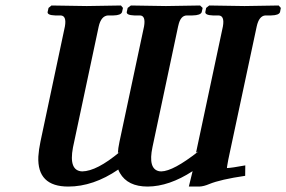

<svg xmlns="http://www.w3.org/2000/svg" viewBox="-20 -667 1042 699"><path d="M339.4 -570.8 245.6 -129.9Q229.5 -44.9 279.3 -43Q332.5 -43.9 416 -113.8L409.2 -109.9Q409.7 -126 415 -150.9L504.4 -570.8Q511.2 -609.9 489.7 -610.8H468.8Q440.4 -611.8 441.4 -623L444.8 -638.2L456.5 -647Q457.5 -647 584 -645Q584 -645 708.5 -647L717.8 -638.2L714.4 -623Q710.4 -611.3 680.7 -610.8H660.6Q637.2 -610.8 629.4 -574.7Q628.9 -572.3 628.4 -570.8L535.2 -131.8Q518.1 -51.3 560.1 -43.5Q564 -43 567.4 -43Q610.8 -43.9 701.7 -115.2L693.8 -111.8L791.5 -570.8Q798.3 -609.9 775.9 -610.8H754.9Q726.6 -611.8 727.5 -623L730.5 -638.2L741.7 -647Q742.7 -647 870.1 -645L994.6 -647L1002.4 -638.2L999.5 -623Q995.6 -611.3 966.8 -610.8H945.8Q922.9 -608.9 914.6 -570.8L816.4 -110.8Q813 -95.7 811 -85.2Q809.1 -74.7 808.1 -68.8Q807.1 -63 806.6 -59.8Q806.2 -56.6 806.2 -55.9Q806.2 -55.2 806.6 -55.2Q823.7 -55.7 873 -64.9L872.6 -26.9Q782.7 -13.7 742.2 2.9Q721.7 11.7 705.6 12.2H667.5L681.2 -43.9Q595.7 11.7 517.6 12.2Q444.8 12.2 416.5 -37.1Q412.6 -43.9 410.6 -49.8Q319.8 12.2 228.5 12.2Q114.7 12.2 119.6 -97.2Q121.1 -121.6 127.4 -151.9L216.3 -570.8Q223.1 -609.9 200.7 -610.8H180.7Q152.3 -611.8 153.3 -623L156.7 -638.2L167.5 -647Q168.5 -647 295.9 -645L420.4 -647L427.7 -638.2L424.3 -623Q419.9 -611.3 393.1 -610.8H373Q348.1 -608.9 339.4 -570.8Z"/></svg>

Font: Linux Libertine Slanted O
Style: Bold Slanted
Weight: 700
Designer: Philipp H. Poll
Foundry: Philipp H. Poll
Version: Version 5.0.0